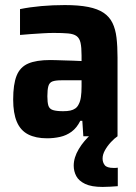

<svg xmlns="http://www.w3.org/2000/svg" viewBox="-20 -538 538 758"><path d="M166 8Q121 8 91 -7.5Q61 -23 46.5 -57Q32 -91 32 -145Q32 -205 45.5 -239Q59 -273 91 -287Q123 -301 179 -301Q189 -301 203 -300.5Q217 -300 233.5 -299.5Q250 -299 267.5 -298.5Q285 -298 302 -297V-319Q302 -351 298 -369Q294 -387 282.5 -395.5Q271 -404 249 -406Q227 -408 192 -408Q172 -408 148.5 -406.5Q125 -405 102 -403.5Q79 -402 59 -400V-502Q98 -510 143 -514Q188 -518 236 -518Q291 -518 328.5 -510.5Q366 -503 389 -487.5Q412 -472 424 -447.5Q436 -423 440 -389Q444 -355 444 -311V0H309L305 -61H297Q283 -33 262.5 -18Q242 -3 217 2.5Q192 8 166 8ZM229 -99Q246 -99 257.5 -101.5Q269 -104 277.5 -110Q286 -116 291 -127Q297 -138 299.5 -155.5Q302 -173 302 -197V-221H222Q199 -221 187 -216.5Q175 -212 171 -198Q167 -184 167 -158Q167 -134 171 -121Q175 -108 189 -103.5Q203 -99 229 -99ZM385 200Q341 200 316 188Q291 176 281 157Q271 138 271 116Q271 84 291 50.5Q311 17 342 -10L444 0Q432 8 418 23Q404 38 394.5 55Q385 72 385 88Q385 103 393.5 114Q402 125 429 125Q431 125 435.5 125Q440 125 445 124V197Q431 198 416 199Q401 200 385 200Z"/></svg>

Font: Saira SemiCondensed
Style: Bold
Weight: 700
Width: 4
Designer: Hector Gatti with collaboration of the Omnibus-Type team
Foundry: Omnibus-Type
Version: Version 1.101